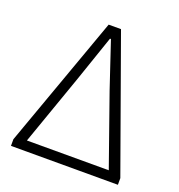

<svg xmlns="http://www.w3.org/2000/svg" viewBox="-131 -840 888 950"><g transform="rotate(20 312.5 -364.5)"><path d="M31 0H594V-35L345 -729H280L31 -35ZM96 -52 227 -424 310 -666H315L396 -424L527 -52Z"/></g></svg>

Font: Noto Sans CJK KR Light
Style: Regular
Weight: 300
Designer: Ryoko NISHIZUKA (kana & ideographs); Paul D. Hunt (Latin, Greek & Cyrillic); Wenlong ZHANG (bopomofo); Sandoll Communica
Foundry: Adobe Systems Incorporated
Version: Version 1.004;PS 1.004;hotconv 1.0.82;makeotf.lib2.5.63406